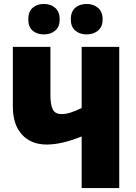

<svg xmlns="http://www.w3.org/2000/svg" viewBox="-20 -951 690 971"><path d="M583 0V-714H393V-405Q332 -374 292 -374Q259 -374 247 -397.5Q235 -421 235 -471V-714H45V-412Q45 -321 91 -270.5Q137 -220 217 -220Q292 -220 393 -261V0ZM338 -853Q338 -816 360.5 -796.5Q383 -777 418 -777Q453 -777 476 -796.5Q499 -816 499 -853Q499 -891 476 -911Q453 -931 418 -931Q383 -931 360.5 -911.5Q338 -892 338 -853ZM123 -853Q123 -815 145 -796Q167 -777 202 -777Q237 -777 259.5 -796.5Q282 -816 282 -853Q282 -891 259.5 -911Q237 -931 202 -931Q167 -931 145 -911.5Q123 -892 123 -853Z"/></svg>

Font: Noto Sans Display SemiCondensed Black
Style: Regular
Weight: 900
Width: 4
Designer: Monotype Design Team
Foundry: Monotype Imaging Inc.
Version: Version 1.900